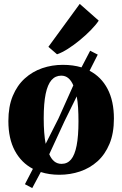

<svg xmlns="http://www.w3.org/2000/svg" viewBox="-20 -886 628 986"><path d="M145.5 80 108 60 149 -19Q89.5 -50 56.2 -112Q23 -174 23 -264.5Q23 -339 45.5 -393.2Q68 -447.5 107.2 -483Q146.5 -518.5 196.8 -535.8Q247 -553 302.5 -553Q329 -553 353 -549.8Q377 -546.5 398.5 -540L443 -625.5L482 -605.5L440 -522.5Q500 -491.5 532.5 -429.2Q565 -367 565 -277Q565 -201.5 542.2 -147Q519.5 -92.5 480.5 -57.5Q441.5 -22.5 391 -5.5Q340.5 11.5 285 11.5Q259 11.5 235 8Q211 4.5 189.5 -2.5ZM214.5 -147.5 280.5 -278 356.5 -447.5Q346.5 -471.5 331.2 -484.5Q316 -497.5 294.5 -497.5Q264.5 -497.5 244.5 -474.8Q224.5 -452 214.5 -403.8Q204.5 -355.5 204.5 -278.5Q204.5 -239 207 -206.2Q209.5 -173.5 214.5 -147.5ZM296 -44.5Q326 -44.5 345 -67.2Q364 -90 373.5 -138.5Q383 -187 383 -263Q383 -301 381 -333.2Q379 -365.5 374 -391L311.5 -264L233 -94Q243 -70 258.8 -57.2Q274.5 -44.5 296 -44.5ZM272.5 -607.5 228.5 -645.5 389.5 -866 487 -780Q471.5 -757 445.8 -730.8Q420 -704.5 389.5 -679.5Q359 -654.5 328.8 -635.2Q298.5 -616 274 -607.5Z"/></svg>

Font: Merriweather 60pt Black
Style: Regular
Weight: 900
Version: Version 2.100